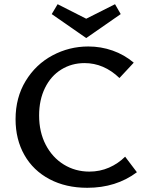

<svg xmlns="http://www.w3.org/2000/svg" viewBox="-20 -886 701 913"><path d="M390 -705 226 -819 254 -866 390 -797 527 -866 554 -819ZM631 -67Q532 7 395 7Q293 7 215.5 -34Q138 -75 96 -149Q54 -223 54 -319Q54 -422 102 -501Q150 -580 229.5 -622.5Q309 -665 400 -665Q460 -665 515.5 -645.5Q571 -626 616 -588L548 -515Q474 -586 382 -586Q321 -586 271.5 -555.5Q222 -525 194 -468Q166 -411 166 -337Q166 -258 197.5 -197.5Q229 -137 283.5 -103.5Q338 -70 405 -70Q455 -70 498.5 -89Q542 -108 575 -141Z"/></svg>

Font: Ysabeau SC Semibold
Style: Regular
Weight: 600
Designer: Christian Thalmann (Catharsis Fonts)
Version: Version 0.003